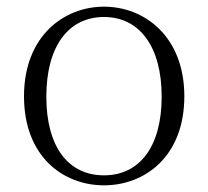

<svg xmlns="http://www.w3.org/2000/svg" viewBox="-20 -542 625 576"><path d="M292 14C414 14 533 -72 533 -253C533 -433 413 -522 292 -522C171 -522 52 -433 52 -253C52 -72 170 14 292 14ZM292 -16C185 -16 119 -101 119 -252C119 -403 185 -491 292 -491C398 -491 465 -403 465 -252C465 -101 398 -16 292 -16Z"/></svg>

Font: Noto Serif TC ExtraLight
Style: Regular
Weight: 200
Designer: Ryoko NISHIZUKA 西塚涼子 (kana & ideographs); Frank Grießhammer (Latin, Greek & Cyrillic); Wenlong ZHANG 张文龙 (bopomofo); San
Foundry: Adobe
Version: Version 2.001;hotconv 1.1.0;makeotfexe 2.6.0